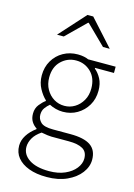

<svg xmlns="http://www.w3.org/2000/svg" viewBox="-140 -795 767 1097"><g transform="rotate(15 243.5 -246.5)"><path d="M249 231Q188 231 144 214.5Q100 198 76 168.5Q52 139 52 98Q52 66 71 36Q90 6 123 -18V-22Q105 -33 93 -52Q81 -71 81 -99Q81 -131 99 -153.5Q117 -176 133 -187V-191Q111 -211 92 -245.5Q73 -280 73 -323Q73 -372 95.5 -410.5Q118 -449 156.5 -470.5Q195 -492 242 -492Q262 -492 278.5 -488.5Q295 -485 305 -480H468V-443H356V-439Q378 -421 393.5 -392Q409 -363 409 -322Q409 -273 386.5 -235Q364 -197 326.5 -175Q289 -153 242 -153Q221 -153 200 -158.5Q179 -164 162 -173Q147 -161 135 -144.5Q123 -128 123 -104Q123 -78 142.5 -59.5Q162 -41 215 -41H318Q399 -41 437.5 -14.5Q476 12 476 69Q476 110 448 147Q420 184 369 207.5Q318 231 249 231ZM242 -188Q275 -188 303 -205Q331 -222 348.5 -252.5Q366 -283 366 -323Q366 -385 329.5 -420.5Q293 -456 242 -456Q191 -456 154 -420.5Q117 -385 117 -323Q117 -283 134.5 -252.5Q152 -222 180 -205Q208 -188 242 -188ZM254 195Q308 195 347.5 177.5Q387 160 409 132Q431 104 431 74Q431 34 402.5 17.5Q374 1 320 1H217Q210 1 193 -1Q176 -3 157 -7Q124 15 109 41.5Q94 68 94 94Q94 139 136 167Q178 195 254 195ZM97 -570 236 -724H270L409 -570H369L255 -682H251L137 -570Z"/></g></svg>

Font: Source Sans 3 Light
Style: Regular
Weight: 300
Designer: Paul D. Hunt
Foundry: Adobe
Version: Version 3.052;hotconv 1.1.0;makeotfexe 2.6.0